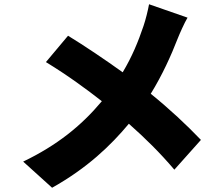

<svg xmlns="http://www.w3.org/2000/svg" viewBox="-20 -822 1040 903"><path d="M862 -739 681 -802C676 -774 665 -729 655 -700C630 -626 601 -555 557 -482C475 -541 377 -607 300 -654L196 -530C301 -466 390 -400 459 -346C361 -229 247 -138 89 -62L225 61C391 -32 501 -138 586 -240C663 -172 732 -104 800 -24L925 -164C859 -233 777 -310 689 -381C744 -470 786 -564 815 -639C825 -664 847 -714 862 -739Z"/></svg>

Font: Noto Sans JP Black
Style: Regular
Weight: 900
Designer: Ryoko NISHIZUKA 西塚涼子 (kana, bopomofo & ideographs); Paul D. Hunt (Latin, Greek & Cyrillic); Sandoll Communications 산돌커뮤니
Foundry: Adobe
Version: Version 2.002;hotconv 1.0.116;makeotfexe 2.5.65601